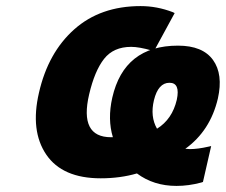

<svg xmlns="http://www.w3.org/2000/svg" viewBox="-20 -576 742 631"><path d="M349 -255Q388 -426 565 -426Q646 -426 680 -379Q714 -332 696 -252Q671 -146 589 -87Q592 -87 597 -86.5Q602 -86 604 -86Q630 -86 665 -94L674 -96L647 22L641 24Q600 35 560 35Q485 35 430 -6Q375 10 311 10Q185 10 132 -68Q79 -146 108 -271Q138 -403 224 -479.5Q310 -556 442 -556Q496 -556 548 -536L554 -533L486 -408L479 -410Q437 -422 411 -422Q353 -422 322 -382.5Q291 -343 273 -266Q240 -125 345 -125H351Q333 -184 349 -255ZM496 -153Q546 -184 561 -248Q573 -304 537 -304Q500 -304 486 -247Q473 -193 496 -153Z"/></svg>

Font: Passageway
Style: BdIt
Weight: 700
Foundry: Ascender Corporation
Version: Version 1.11